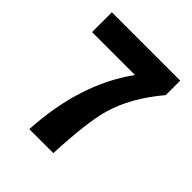

<svg xmlns="http://www.w3.org/2000/svg" viewBox="-202 -879 1013 1013"><g transform="rotate(45 304.5 -372.0)"><path d="M179 0Q199 -358 371 -596H51V-744H561V-636Q440 -492 400 -350Q369 -241 358 0Z"/></g></svg>

Font: KaiGen Gothic SC Heavy
Style: Bold
Weight: 900
Designer: Ryoko NISHIZUKA Ë•øÂ°öÊ∂ºÂ≠ê (kana & ideographs); Paul D. Hunt (Latin, Greek & Cyrillic); Wenlong ZHANG Âº†ÊñáÈæô (bopom
Version: Version 1.001 October 10, 2014